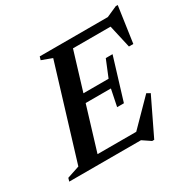

<svg xmlns="http://www.w3.org/2000/svg" viewBox="-187 -855 1035 1044"><g transform="rotate(-30 330.0 -333.0)"><path d="M476.5 34 426 0H-24.5L-18.5 -20.5L59.5 -46.5L236 -625.5L171 -649.5L177 -670H604.5L672 -700H684L651.5 -474H624L591.5 -617.5H355.5L282.5 -377.5H440.5L483.5 -482.5H526L446 -220.5H403.5L425 -325.5H266.5L183.5 -52.5H426.5L578.5 -207L600 -195L489.5 34Z"/></g></svg>

Font: Newsreader 16pt SemiBold
Style: Italic
Weight: 600
Italic angle: -17°
Designer: Hugues Gentile
Foundry: Production Type
Version: Version 1.003; ttfautohint (v1.8.3)